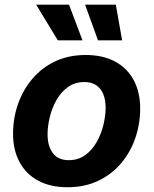

<svg xmlns="http://www.w3.org/2000/svg" viewBox="-20 -787 654 818"><path d="M267.8 10.7Q194 10.7 142.2 -17.6Q90.3 -45.8 63 -97.2Q35.6 -148.5 35.6 -217.2Q35.6 -283 56.5 -343.2Q77.5 -403.4 117.4 -450.7Q157.3 -498 214.6 -525.4Q272 -552.7 345.1 -552.7Q418.6 -552.7 470.6 -524.6Q522.5 -496.5 549.9 -445.1Q577.2 -393.8 577.2 -324.6Q577.2 -258.7 556.4 -198.5Q535.7 -138.2 495.7 -91.1Q455.7 -43.9 398.3 -16.6Q341 10.7 267.8 10.7ZM272.9 -104.6Q313.8 -104.6 343.5 -126.5Q373.3 -148.3 392.4 -182.7Q411.6 -217.1 420.8 -256Q430 -294.9 430 -328.7Q430 -361.5 420 -385.9Q410 -410.3 390.1 -423.9Q370.2 -437.5 339.7 -437.5Q298.9 -437.5 269.1 -415.9Q239.3 -394.3 220.2 -360.1Q201 -325.8 191.8 -287.1Q182.6 -248.3 182.6 -214Q182.6 -165.1 205.1 -134.9Q227.6 -104.6 272.9 -104.6ZM397.5 -615.1 342.5 -767.1H473.4L500.3 -615.1ZM226.4 -615.1 134 -767.1H274.1L331.4 -615.1Z"/></svg>

Font: Inter
Style: Italic
Weight: 400
Italic angle: -9.3988°
Designer: Rasmus Andersson
Foundry: rsms
Version: Version 4.001;git-66647c0bb